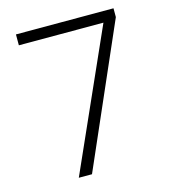

<svg xmlns="http://www.w3.org/2000/svg" viewBox="-107 -800 785 886"><g transform="rotate(-15 285.5 -357.0)"><path d="M160 0H223L517 -672V-714H51V-662H455Z"/></g></svg>

Font: Noto Sans Ethiopic Light
Style: Regular
Weight: 300
Designer: Monotype Design Team
Foundry: Monotype Imaging Inc.
Version: Version 2.102